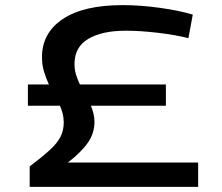

<svg xmlns="http://www.w3.org/2000/svg" viewBox="-20 -730 866 750"><path d="M96 0V-80Q145 -117 174.5 -144Q204 -171 216.5 -196Q229 -221 229 -252Q229 -269 225 -285.5Q221 -302 214 -317H89V-400H171Q160 -424 152 -450Q144 -476 144 -507Q144 -601 225 -655.5Q306 -710 459 -710Q529 -710 604 -699.5Q679 -689 733 -673L716 -581Q664 -594 596 -602Q528 -610 471 -610Q378 -610 324.5 -578Q271 -546 271 -480Q271 -458 277 -438.5Q283 -419 292 -400H628V-317H335Q341 -303 345 -287Q349 -271 349 -254Q349 -210 323.5 -173Q298 -136 245 -95H754V0Z"/></svg>

Font: Georama Extended Medium
Style: Regular
Weight: 500
Width: 7
Designer: Jean-Baptiste Levee
Foundry: Production Type
Version: Version 1.000